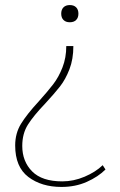

<svg xmlns="http://www.w3.org/2000/svg" viewBox="-20 -507 474 759"><path d="M222 -453Q222 -469 231 -478Q240 -487 256 -487Q272 -487 281 -478Q290 -469 290 -453Q290 -437 281 -428Q272 -419 256 -419Q240 -419 231 -428Q222 -437 222 -453ZM40 68Q40 20 63 -17.5Q86 -55 133 -106Q168 -145 190 -173.5Q212 -202 227 -240.5Q242 -279 242 -325H270Q270 -273 254.5 -233Q239 -193 217 -165Q195 -137 159 -98Q113 -50 90.5 -14.5Q68 21 68 70Q68 131 107 170.5Q146 210 226 210Q271 210 314.5 191.5Q358 173 386 146L397 163Q368 192 323 212Q278 232 223 232Q144 232 92 192.5Q40 153 40 68Z"/></svg>

Font: Trirong Thin
Style: Regular
Weight: 250
Designer: Katatrad Team
Foundry: CadsonDemak
Version: Version 1.001